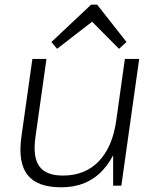

<svg xmlns="http://www.w3.org/2000/svg" viewBox="-20 -791 665 818"><path d="M131 -207Q119 -122 147.5 -82.5Q176 -43 248 -43Q342 -43 400.5 -103.5Q459 -164 475 -276L517 -341L507 -276Q486 -140 418.5 -66.5Q351 7 241 7Q139 7 97.5 -45.5Q56 -98 71 -207L118 -540H178ZM497 0H462V-183L512 -540H573ZM199 -612 368 -771H394L519 -612L487 -583L362 -709H386L223 -583Z"/></svg>

Font: Pathway Extreme 8pt Thin
Style: Italic
Weight: 100
Italic angle: -8°
Designer: Eduardo Rodriguez Tunni
Foundry: Eduardo Rodriguez Tunni
Version: Version 1.000